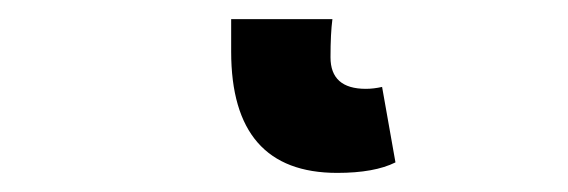

<svg xmlns="http://www.w3.org/2000/svg" viewBox="-20 35 595 201"><path d="M333 216Q222 216 222 89V55H328Q326 70 326 95Q326 128 363 128Q371 128 380 126L394 205Q372 216 333 216Z"/></svg>

Font: Toshiba Sans
Style: Bold
Weight: 700
Designer: Paul D. Hunt
Foundry: Toshiba Corporation
Version: Version 2.020;PS 2.0;hotconv 1.0.86;makeotf.lib2.5.63406